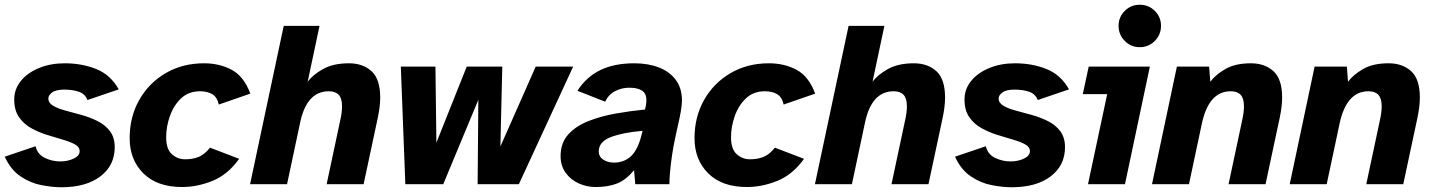

<svg xmlns="http://www.w3.org/2000/svg" viewBox="-30 -777 6062 810"><path d="M229 13Q191 13 144.5 4Q98 -5 56.5 -33Q15 -61 -10 -116L120 -160Q128 -126 159 -111Q190 -96 224 -96Q256 -96 281 -108Q306 -120 306 -139Q306 -157 286 -168Q266 -179 234.5 -188Q203 -197 168 -208Q133 -219 101.5 -236.5Q70 -254 50 -283Q30 -312 30 -357Q30 -401 58 -435.5Q86 -470 134.5 -490Q183 -510 243 -510Q315 -510 375.5 -486Q436 -462 471 -400L339 -355Q329 -381 302.5 -390Q276 -399 241 -399Q206 -399 190 -387Q174 -375 174 -362Q174 -343 194 -331Q214 -319 246 -310.5Q278 -302 314 -292Q350 -282 382 -266Q414 -250 434 -223.5Q454 -197 454 -156Q454 -79 393.5 -33Q333 13 229 13Z M738 12Q633 12 575 -45.5Q517 -103 517 -194Q517 -284 557.5 -355.5Q598 -427 669 -468.5Q740 -510 831 -510Q896 -510 947.5 -482.5Q999 -455 1026 -382L893 -336Q886 -368 865 -380Q844 -392 814 -392Q766 -392 734.5 -362.5Q703 -333 687 -288Q671 -243 671 -198Q671 -148 695 -126.5Q719 -105 751 -105Q783 -105 808 -115Q833 -125 856 -154L979 -107Q931 -40 866.5 -14Q802 12 738 12Z M1025 0 1167 -668H1318L1268 -432Q1289 -461 1332.5 -485.5Q1376 -510 1442 -510Q1501 -510 1537.5 -476.5Q1574 -443 1574 -366Q1574 -347 1571.5 -326Q1569 -305 1564 -281L1504 0H1348L1404 -263Q1413 -302 1413 -328Q1413 -362 1399 -377Q1385 -392 1357 -392Q1262 -392 1235 -254L1181 0Z M1680 0 1661 -496H1807L1811 -175L1939 -496H2089L2081 -159L2230 -496H2388L2159 0H1985L1988 -356L1840 0Z M2483 12Q2445 12 2411 -3.5Q2377 -19 2356 -48.5Q2335 -78 2335 -118Q2335 -174 2367 -209.5Q2399 -245 2452 -266Q2505 -287 2567.5 -298Q2630 -309 2691 -315Q2695 -330 2696 -339Q2697 -348 2697 -354Q2697 -383 2678 -395Q2659 -407 2625 -407Q2593 -407 2565 -392.5Q2537 -378 2523 -348L2406 -394Q2444 -453 2503 -481.5Q2562 -510 2646 -510Q2704 -510 2749.5 -492.5Q2795 -475 2821 -440Q2847 -405 2847 -353Q2847 -333 2841.5 -303Q2836 -273 2829 -243.5Q2822 -214 2818 -193Q2811 -161 2805.5 -124Q2800 -87 2797 -54.5Q2794 -22 2794 0H2650L2645 -59Q2611 -18 2573.5 -3Q2536 12 2483 12ZM2561 -91Q2602 -91 2631.5 -117.5Q2661 -144 2678 -213L2681 -225Q2597 -218 2546.5 -198.5Q2496 -179 2496 -138Q2496 -116 2515 -103.5Q2534 -91 2561 -91Z M3121 12Q3016 12 2958 -45.5Q2900 -103 2900 -194Q2900 -284 2940.5 -355.5Q2981 -427 3052 -468.5Q3123 -510 3214 -510Q3279 -510 3330.5 -482.5Q3382 -455 3409 -382L3276 -336Q3269 -368 3248 -380Q3227 -392 3197 -392Q3149 -392 3117.5 -362.5Q3086 -333 3070 -288Q3054 -243 3054 -198Q3054 -148 3078 -126.5Q3102 -105 3134 -105Q3166 -105 3191 -115Q3216 -125 3239 -154L3362 -107Q3314 -40 3249.5 -14Q3185 12 3121 12Z M3408 0 3550 -668H3701L3651 -432Q3672 -461 3715.5 -485.5Q3759 -510 3825 -510Q3884 -510 3920.5 -476.5Q3957 -443 3957 -366Q3957 -347 3954.5 -326Q3952 -305 3947 -281L3887 0H3731L3787 -263Q3796 -302 3796 -328Q3796 -362 3782 -377Q3768 -392 3740 -392Q3645 -392 3618 -254L3564 0Z M4238 13Q4200 13 4153.5 4Q4107 -5 4065.5 -33Q4024 -61 3999 -116L4129 -160Q4137 -126 4168 -111Q4199 -96 4233 -96Q4265 -96 4290 -108Q4315 -120 4315 -139Q4315 -157 4295 -168Q4275 -179 4243.5 -188Q4212 -197 4177 -208Q4142 -219 4110.5 -236.5Q4079 -254 4059 -283Q4039 -312 4039 -357Q4039 -401 4067 -435.5Q4095 -470 4143.5 -490Q4192 -510 4252 -510Q4324 -510 4384.5 -486Q4445 -462 4480 -400L4348 -355Q4338 -381 4311.5 -390Q4285 -399 4250 -399Q4215 -399 4199 -387Q4183 -375 4183 -362Q4183 -343 4203 -331Q4223 -319 4255 -310.5Q4287 -302 4323 -292Q4359 -282 4391 -266Q4423 -250 4443 -223.5Q4463 -197 4463 -156Q4463 -79 4402.5 -33Q4342 13 4238 13Z M4778 -578Q4741 -578 4715 -604.5Q4689 -631 4689 -668Q4689 -705 4715 -731Q4741 -757 4778 -757Q4816 -757 4842 -731Q4868 -705 4868 -668Q4868 -631 4842 -604.5Q4816 -578 4778 -578ZM4560 0 4641 -380H4538L4563 -496H4821L4716 0Z M4830 0 4935 -496H5071L5076 -432Q5097 -461 5139 -485.5Q5181 -510 5247 -510Q5306 -510 5342.5 -476.5Q5379 -443 5379 -366Q5379 -347 5376.5 -326Q5374 -305 5369 -281L5309 0H5153L5209 -263Q5218 -302 5218 -328Q5218 -362 5204 -377Q5190 -392 5162 -392Q5069 -392 5040 -254L4986 0Z M5411 0 5516 -496H5652L5657 -432Q5678 -461 5720 -485.5Q5762 -510 5828 -510Q5887 -510 5923.5 -476.5Q5960 -443 5960 -366Q5960 -347 5957.5 -326Q5955 -305 5950 -281L5890 0H5734L5790 -263Q5799 -302 5799 -328Q5799 -362 5785 -377Q5771 -392 5743 -392Q5650 -392 5621 -254L5567 0Z"/></svg>

Font: Atkinson Hyperlegible
Style: Bold Italic
Weight: 700
Italic angle: -12°
Designer: Elliott Scott, Megan Eiswerth, Linus Boman, Theodore Petrosky
Foundry: Braille Institute
Version: Version 1.006; ttfautohint (v1.8.3)